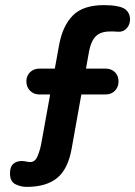

<svg xmlns="http://www.w3.org/2000/svg" viewBox="-20 -725 528 750"><path d="M84 5Q61 5 40 -5.5Q19 -16 19 -48Q19 -74 32 -85Q45 -96 64 -96Q73 -96 82.5 -94Q92 -92 98 -92Q117 -92 126.5 -114.5Q136 -137 141 -163L211 -550Q225 -625 265 -665Q305 -705 386 -705Q401 -705 414 -704Q427 -703 441 -700Q467 -695 477.5 -681Q488 -667 488 -650Q488 -629 475 -614.5Q462 -600 442 -601Q434 -602 425.5 -602Q417 -602 409 -602Q374 -602 355 -584Q336 -566 328 -525L260 -145Q246 -65 203.5 -30Q161 5 84 5ZM134 -356Q112 -356 97.5 -370.5Q83 -385 83 -407Q83 -429 97.5 -443Q112 -457 134 -457H392Q415 -457 429 -443Q443 -429 443 -407Q443 -385 429 -370.5Q415 -356 392 -356Z"/></svg>

Font: zvoove
Style: Bold
Weight: 700
Designer: Vernon Adams (Nunito) & Andrew Paglinawan (Quicksand)
Foundry: zvoove
Version: Version 3.006